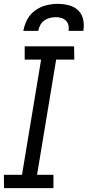

<svg xmlns="http://www.w3.org/2000/svg" viewBox="-20 -975 454 995"><path d="M1 0 0 -69H94L193 -666H108V-735H364L365 -666H271L172 -69H257V0ZM101 -815Q106 -845 121 -873.5Q136 -902 162.5 -921Q189 -940 219.5 -947.5Q250 -955 279 -955Q309 -955 337.5 -947.5Q366 -940 385.5 -921Q405 -902 411 -873.5Q417 -845 412 -815H335Q338 -830 334.5 -844.5Q331 -859 321 -868.5Q311 -878 297.5 -882Q284 -886 269 -886Q253 -886 237.5 -882Q222 -878 209 -868.5Q196 -859 188.5 -844.5Q181 -830 178 -815Z"/></svg>

Font: Iosevka QP
Style: Italic
Weight: 400
Italic angle: -9°
Designer: Belleve Invis
Foundry: Belleve Invis
Version: Version 20.0.0; ttfautohint (v1.8.4)